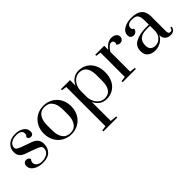

<svg xmlns="http://www.w3.org/2000/svg" viewBox="86 -1403 2563 2563"><g transform="rotate(-45 1367.0 -122.0)"><path d="M48 -116Q48 -145 63.5 -161.5Q79 -178 105 -178Q125 -178 139 -168Q153 -158 159 -140Q137 -116 137 -89Q137 -58 165 -35Q193 -12 240 -12Q303 -12 343 -40.5Q383 -69 383 -117Q383 -145 366 -159Q349 -173 300 -191L149 -246Q60 -278 60 -365Q60 -436 109 -481.5Q158 -527 244 -527Q315 -527 365.5 -494.5Q416 -462 416 -402Q416 -378 403 -363.5Q390 -349 369 -349Q348 -349 334.5 -360.5Q321 -372 321 -392Q334 -402 339 -413.5Q344 -425 344 -441Q344 -469 319.5 -487Q295 -505 244 -505Q200 -505 168.5 -491.5Q137 -478 121 -456Q105 -434 105 -411Q105 -387 122.5 -373Q140 -359 187 -342L327 -292Q376 -274 401 -242Q426 -210 426 -159Q426 -86 380 -38Q334 10 240 10Q158 10 103 -25Q48 -60 48 -116Z M519 -259Q519 -338 553.5 -399Q588 -460 647 -493.5Q706 -527 778 -527Q850 -527 909 -493.5Q968 -460 1002.5 -399Q1037 -338 1037 -259Q1037 -180 1002.5 -118.5Q968 -57 909 -23.5Q850 10 778 10Q706 10 647 -23.5Q588 -57 553.5 -118.5Q519 -180 519 -259ZM927 -209V-309Q927 -398 889.5 -451.5Q852 -505 778 -505Q704 -505 666.5 -451.5Q629 -398 629 -309V-209Q629 -120 666.5 -66Q704 -12 778 -12Q852 -12 889.5 -66Q927 -120 927 -209Z M1101 263 1171 253V-487L1101 -497V-517H1271V-412Q1296 -466 1338.5 -496.5Q1381 -527 1440 -527Q1511 -527 1565 -493.5Q1619 -460 1649 -399.5Q1679 -339 1679 -258Q1679 -177 1649 -116.5Q1619 -56 1565 -23Q1511 10 1440 10Q1381 10 1338.5 -20.5Q1296 -51 1271 -104V253L1365 263V283H1101ZM1569 -208V-308Q1569 -502 1430 -502Q1386 -502 1350 -476.5Q1314 -451 1293 -408Q1272 -365 1271 -315V-208Q1271 -157 1291.5 -112.5Q1312 -68 1348.5 -41.5Q1385 -15 1430 -15Q1569 -15 1569 -208Z M1749 -20 1819 -30V-488L1749 -498V-518H1919V-441Q1982 -527 2061 -527Q2099 -527 2128 -507.5Q2157 -488 2157 -452Q2157 -426 2140 -408.5Q2123 -391 2095 -391Q2063 -391 2043 -416Q2054 -430 2054 -446Q2054 -463 2042.5 -473.5Q2031 -484 2012 -484Q1991 -484 1969 -464.5Q1947 -445 1919 -404V-30L1999 -20V0H1749Z M2210 -123Q2210 -217 2289 -256.5Q2368 -296 2472 -296H2539V-373Q2539 -425 2527.5 -453.5Q2516 -482 2492 -493.5Q2468 -505 2427 -505Q2380 -505 2357 -486.5Q2334 -468 2334 -437Q2334 -408 2362 -399Q2362 -374 2343 -355Q2324 -336 2298 -336Q2270 -336 2253 -351.5Q2236 -367 2236 -399Q2236 -457 2294 -492Q2352 -527 2439 -527Q2639 -527 2639 -353V-67Q2639 -45 2648.5 -33.5Q2658 -22 2676 -22Q2693 -22 2703 -33.5Q2713 -45 2713 -65H2734Q2734 -30 2711.5 -10Q2689 10 2649 10Q2603 10 2571.5 -16.5Q2540 -43 2539 -99Q2515 -48 2465.5 -19Q2416 10 2356 10Q2292 10 2251 -23.5Q2210 -57 2210 -123ZM2539 -170V-274H2472Q2390 -274 2349.5 -237.5Q2309 -201 2309 -135Q2309 -80 2335 -57Q2361 -34 2411 -34Q2438 -34 2466.5 -50Q2495 -66 2515 -96.5Q2535 -127 2539 -170Z"/></g></svg>

Font: Prata
Style: Regular
Weight: 400
Designer: Ivan Petrov
Foundry: Cyreal
Version: Version 2.000